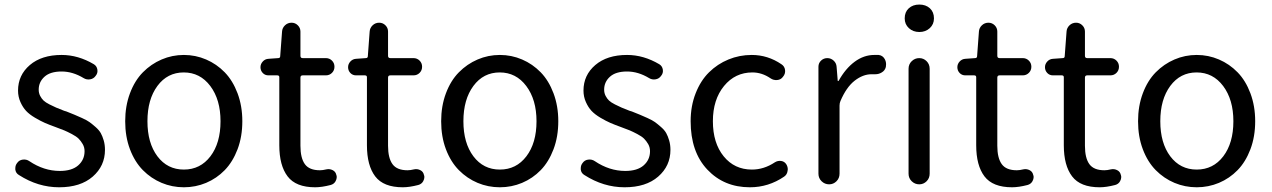

<svg xmlns="http://www.w3.org/2000/svg" viewBox="-20 -793 5471 826"><path d="M234.4 12.7Q143.6 12.7 61.5 -40Q47.9 -47.9 45.9 -63.5Q45.9 -66.4 45.9 -69.3Q45.9 -82 53.7 -91.8Q62.5 -104.5 78.1 -106.4Q93.8 -108.4 106.4 -99.6Q168.9 -57.6 237.3 -57.6Q289.1 -57.6 316.4 -81.5Q343.8 -105.5 343.8 -142.6Q343.8 -159.2 335.9 -172.9Q328.1 -186.5 318.4 -196.3Q308.6 -206.1 289.1 -216.3Q269.5 -226.6 256.8 -231.9Q244.1 -237.3 219.7 -246.1Q192.4 -255.9 173.3 -264.2Q154.3 -272.5 130.4 -286.6Q106.4 -300.8 92.3 -315.9Q78.1 -331.1 67.9 -354Q57.6 -377 57.6 -403.3Q57.6 -469.7 108.4 -513.2Q159.2 -556.6 245.1 -556.6Q316.4 -556.6 383.8 -516.6Q396.5 -508.8 398.9 -493.7Q401.4 -478.5 391.6 -466.8Q382.8 -454.1 367.7 -451.7Q352.5 -449.2 339.8 -457Q293 -485.4 245.1 -485.4Q196.3 -485.4 171.4 -462.9Q146.5 -440.4 146.5 -407.2Q146.5 -392.6 152.8 -380.4Q159.2 -368.2 167.5 -360.4Q175.8 -352.5 192.9 -343.8Q210 -335 221.7 -330.1Q233.4 -325.2 255.9 -316.4Q262.7 -314.5 265.6 -313.5Q290 -303.7 300.8 -299.3Q311.5 -294.9 333 -285.2Q354.5 -275.4 365.2 -267.6Q376 -259.8 391.1 -246.6Q406.2 -233.4 413.6 -220.2Q420.9 -207 426.3 -188.5Q431.6 -169.9 431.6 -148.4Q431.6 -79.1 378.9 -33.2Q326.2 12.7 234.4 12.7Z M518.6 -271.5Q518.6 -336.9 539.1 -391.6Q559.6 -446.3 594.7 -481.9Q629.9 -517.6 675.3 -537.1Q720.7 -556.6 771 -556.6Q821.3 -556.6 866.7 -537.1Q912.1 -517.6 946.8 -481.9Q981.4 -446.3 1002 -391.6Q1022.5 -336.9 1022.5 -271.5Q1022.5 -205.1 1002 -150.9Q981.4 -96.7 946.8 -61Q912.1 -25.4 866.7 -6.3Q821.3 12.7 771 12.7Q720.7 12.7 675.3 -6.3Q629.9 -25.4 594.7 -61Q559.6 -96.7 539.1 -150.9Q518.6 -205.1 518.6 -271.5ZM928.7 -271.5Q928.7 -364.3 884.8 -422.9Q840.8 -481.4 770.5 -481.4Q700.2 -481.4 657.2 -423.3Q614.3 -365.2 614.3 -271.5Q614.3 -177.7 657.2 -120.6Q700.2 -63.5 771 -63.5Q841.8 -63.5 885.3 -120.6Q928.7 -177.7 928.7 -271.5Z M1335.9 12.7Q1252.9 12.7 1217.3 -34.2Q1181.6 -81.1 1181.6 -168V-460.9Q1181.6 -468.8 1172.9 -468.8H1134.8Q1120.1 -468.8 1110.4 -479Q1100.6 -489.3 1100.6 -503.9Q1100.6 -517.6 1110.4 -528.3Q1120.1 -539.1 1134.8 -540L1176.8 -543Q1185.5 -543 1185.5 -551.8L1193.4 -657.2Q1194.3 -672.9 1206.1 -684.1Q1217.8 -695.3 1234.4 -695.3Q1250 -695.3 1261.2 -684.1Q1272.5 -672.9 1272.5 -657.2V-552.7Q1272.5 -543 1282.2 -543H1381.8Q1397.5 -543 1408.2 -532.2Q1418.9 -521.5 1418.9 -505.9Q1418.9 -490.2 1408.2 -479.5Q1397.5 -468.8 1381.8 -468.8H1282.2Q1272.5 -468.8 1272.5 -459V-166Q1272.5 -113.3 1291.5 -86.9Q1310.5 -60.5 1356.4 -60.5Q1368.2 -60.5 1384.8 -64.5Q1398.4 -67.4 1411.1 -61Q1423.8 -54.7 1426.8 -41Q1428.7 -36.1 1428.7 -31.2Q1428.7 -22.5 1423.8 -13.7Q1417 -1 1402.3 2.9Q1364.3 12.7 1335.9 12.7Z M1712.9 12.7Q1629.9 12.7 1594.2 -34.2Q1558.6 -81.1 1558.6 -168V-460.9Q1558.6 -468.8 1549.8 -468.8H1511.7Q1497.1 -468.8 1487.3 -479Q1477.5 -489.3 1477.5 -503.9Q1477.5 -517.6 1487.3 -528.3Q1497.1 -539.1 1511.7 -540L1553.7 -543Q1562.5 -543 1562.5 -551.8L1570.3 -657.2Q1571.3 -672.9 1583 -684.1Q1594.7 -695.3 1611.3 -695.3Q1627 -695.3 1638.2 -684.1Q1649.4 -672.9 1649.4 -657.2V-552.7Q1649.4 -543 1659.2 -543H1758.8Q1774.4 -543 1785.2 -532.2Q1795.9 -521.5 1795.9 -505.9Q1795.9 -490.2 1785.2 -479.5Q1774.4 -468.8 1758.8 -468.8H1659.2Q1649.4 -468.8 1649.4 -459V-166Q1649.4 -113.3 1668.5 -86.9Q1687.5 -60.5 1733.4 -60.5Q1745.1 -60.5 1761.7 -64.5Q1775.4 -67.4 1788.1 -61Q1800.8 -54.7 1803.7 -41Q1805.7 -36.1 1805.7 -31.2Q1805.7 -22.5 1800.8 -13.7Q1793.9 -1 1779.3 2.9Q1741.2 12.7 1712.9 12.7Z M1877.9 -271.5Q1877.9 -336.9 1898.4 -391.6Q1918.9 -446.3 1954.1 -481.9Q1989.3 -517.6 2034.7 -537.1Q2080.1 -556.6 2130.4 -556.6Q2180.7 -556.6 2226.1 -537.1Q2271.5 -517.6 2306.2 -481.9Q2340.8 -446.3 2361.3 -391.6Q2381.8 -336.9 2381.8 -271.5Q2381.8 -205.1 2361.3 -150.9Q2340.8 -96.7 2306.2 -61Q2271.5 -25.4 2226.1 -6.3Q2180.7 12.7 2130.4 12.7Q2080.1 12.7 2034.7 -6.3Q1989.3 -25.4 1954.1 -61Q1918.9 -96.7 1898.4 -150.9Q1877.9 -205.1 1877.9 -271.5ZM2288.1 -271.5Q2288.1 -364.3 2244.1 -422.9Q2200.2 -481.4 2129.9 -481.4Q2059.6 -481.4 2016.6 -423.3Q1973.6 -365.2 1973.6 -271.5Q1973.6 -177.7 2016.6 -120.6Q2059.6 -63.5 2130.4 -63.5Q2201.2 -63.5 2244.6 -120.6Q2288.1 -177.7 2288.1 -271.5Z M2667 12.7Q2576.2 12.7 2494.1 -40Q2480.5 -47.9 2478.5 -63.5Q2478.5 -66.4 2478.5 -69.3Q2478.5 -82 2486.3 -91.8Q2495.1 -104.5 2510.7 -106.4Q2526.4 -108.4 2539.1 -99.6Q2601.6 -57.6 2669.9 -57.6Q2721.7 -57.6 2749 -81.5Q2776.4 -105.5 2776.4 -142.6Q2776.4 -159.2 2768.6 -172.9Q2760.7 -186.5 2751 -196.3Q2741.2 -206.1 2721.7 -216.3Q2702.1 -226.6 2689.5 -231.9Q2676.8 -237.3 2652.3 -246.1Q2625 -255.9 2606 -264.2Q2586.9 -272.5 2563 -286.6Q2539.1 -300.8 2524.9 -315.9Q2510.7 -331.1 2500.5 -354Q2490.2 -377 2490.2 -403.3Q2490.2 -469.7 2541 -513.2Q2591.8 -556.6 2677.7 -556.6Q2749 -556.6 2816.4 -516.6Q2829.1 -508.8 2831.5 -493.7Q2834 -478.5 2824.2 -466.8Q2815.4 -454.1 2800.3 -451.7Q2785.2 -449.2 2772.5 -457Q2725.6 -485.4 2677.7 -485.4Q2628.9 -485.4 2604 -462.9Q2579.1 -440.4 2579.1 -407.2Q2579.1 -392.6 2585.4 -380.4Q2591.8 -368.2 2600.1 -360.4Q2608.4 -352.5 2625.5 -343.8Q2642.6 -335 2654.3 -330.1Q2666 -325.2 2688.5 -316.4Q2695.3 -314.5 2698.2 -313.5Q2722.7 -303.7 2733.4 -299.3Q2744.1 -294.9 2765.6 -285.2Q2787.1 -275.4 2797.9 -267.6Q2808.6 -259.8 2823.7 -246.6Q2838.9 -233.4 2846.2 -220.2Q2853.5 -207 2858.9 -188.5Q2864.3 -169.9 2864.3 -148.4Q2864.3 -79.1 2811.5 -33.2Q2758.8 12.7 2667 12.7Z M3206.1 12.7Q3094.7 12.7 3022.9 -63.5Q2951.2 -139.6 2951.2 -271.5Q2951.2 -336.9 2972.7 -391.6Q2994.1 -446.3 3030.3 -481.9Q3066.4 -517.6 3113.8 -537.1Q3161.1 -556.6 3213.9 -556.6Q3283.2 -556.6 3341.8 -516.6Q3355.5 -507.8 3357.4 -491.7Q3359.4 -475.6 3348.6 -462.9Q3339.8 -450.2 3323.7 -448.7Q3307.6 -447.3 3294.9 -456.1Q3257.8 -481.4 3216.8 -481.4Q3142.6 -481.4 3094.7 -422.9Q3046.9 -364.3 3046.9 -271.5Q3046.9 -177.7 3093.3 -120.6Q3139.6 -63.5 3214.8 -63.5Q3266.6 -63.5 3313.5 -94.7Q3326.2 -102.5 3340.3 -100.6Q3354.5 -98.6 3362.3 -86.9Q3369.1 -76.2 3369.1 -64.5Q3369.1 -61.5 3368.2 -57.6Q3366.2 -42 3353.5 -33.2Q3286.1 12.7 3206.1 12.7Z M3501 -45.9V-505.9Q3501 -521.5 3512.2 -532.2Q3523.4 -543 3539.1 -543Q3554.7 -543 3566.4 -532.2Q3578.1 -521.5 3579.1 -505.9L3584 -445.3Q3584 -444.3 3585.4 -444.3Q3586.9 -444.3 3587.9 -445.3Q3617.2 -498 3656.7 -527.3Q3696.3 -556.6 3741.2 -556.6Q3752 -556.6 3759.8 -556.6Q3777.3 -554.7 3786.1 -539.1Q3792 -528.3 3792 -516.6Q3792 -510.7 3791 -504.9Q3787.1 -489.3 3773.4 -481.4Q3760.7 -473.6 3746.1 -473.6Q3744.1 -473.6 3742.2 -473.6Q3736.3 -473.6 3729.5 -473.6Q3692.4 -473.6 3656.7 -445.8Q3621.1 -418 3595.7 -358.4Q3591.8 -349.6 3591.8 -338.9V-45.9Q3591.8 -26.4 3578.6 -13.2Q3565.4 0 3546.9 0Q3528.3 0 3514.6 -13.2Q3501 -26.4 3501 -45.9Z M3888.7 -45.9V-497.1Q3888.7 -516.6 3902.3 -529.8Q3916 -543 3934.6 -543Q3953.1 -543 3966.3 -529.8Q3979.5 -516.6 3979.5 -497.1V-45.9Q3979.5 -26.4 3966.3 -13.2Q3953.1 0 3934.6 0Q3916 0 3902.3 -13.2Q3888.7 -26.4 3888.7 -45.9ZM3872.1 -713.9Q3872.1 -741.2 3889.6 -757.3Q3907.2 -773.4 3935.1 -773.4Q3962.9 -773.4 3980.5 -757.3Q3998 -741.2 3998 -713.9Q3998 -688.5 3980 -671.9Q3961.9 -655.3 3935.1 -655.3Q3908.2 -655.3 3890.1 -671.9Q3872.1 -688.5 3872.1 -713.9Z M4334 12.7Q4251 12.7 4215.3 -34.2Q4179.7 -81.1 4179.7 -168V-460.9Q4179.7 -468.8 4170.9 -468.8H4132.8Q4118.2 -468.8 4108.4 -479Q4098.6 -489.3 4098.6 -503.9Q4098.6 -517.6 4108.4 -528.3Q4118.2 -539.1 4132.8 -540L4174.8 -543Q4183.6 -543 4183.6 -551.8L4191.4 -657.2Q4192.4 -672.9 4204.1 -684.1Q4215.8 -695.3 4232.4 -695.3Q4248 -695.3 4259.3 -684.1Q4270.5 -672.9 4270.5 -657.2V-552.7Q4270.5 -543 4280.3 -543H4379.9Q4395.5 -543 4406.2 -532.2Q4417 -521.5 4417 -505.9Q4417 -490.2 4406.2 -479.5Q4395.5 -468.8 4379.9 -468.8H4280.3Q4270.5 -468.8 4270.5 -459V-166Q4270.5 -113.3 4289.6 -86.9Q4308.6 -60.5 4354.5 -60.5Q4366.2 -60.5 4382.8 -64.5Q4396.5 -67.4 4409.2 -61Q4421.9 -54.7 4424.8 -41Q4426.8 -36.1 4426.8 -31.2Q4426.8 -22.5 4421.9 -13.7Q4415 -1 4400.4 2.9Q4362.3 12.7 4334 12.7Z M4710.9 12.7Q4627.9 12.7 4592.3 -34.2Q4556.6 -81.1 4556.6 -168V-460.9Q4556.6 -468.8 4547.9 -468.8H4509.8Q4495.1 -468.8 4485.4 -479Q4475.6 -489.3 4475.6 -503.9Q4475.6 -517.6 4485.4 -528.3Q4495.1 -539.1 4509.8 -540L4551.8 -543Q4560.5 -543 4560.5 -551.8L4568.4 -657.2Q4569.3 -672.9 4581.1 -684.1Q4592.8 -695.3 4609.4 -695.3Q4625 -695.3 4636.2 -684.1Q4647.5 -672.9 4647.5 -657.2V-552.7Q4647.5 -543 4657.2 -543H4756.8Q4772.5 -543 4783.2 -532.2Q4793.9 -521.5 4793.9 -505.9Q4793.9 -490.2 4783.2 -479.5Q4772.5 -468.8 4756.8 -468.8H4657.2Q4647.5 -468.8 4647.5 -459V-166Q4647.5 -113.3 4666.5 -86.9Q4685.5 -60.5 4731.4 -60.5Q4743.2 -60.5 4759.8 -64.5Q4773.4 -67.4 4786.1 -61Q4798.8 -54.7 4801.8 -41Q4803.7 -36.1 4803.7 -31.2Q4803.7 -22.5 4798.8 -13.7Q4792 -1 4777.3 2.9Q4739.3 12.7 4710.9 12.7Z M4876 -271.5Q4876 -336.9 4896.5 -391.6Q4917 -446.3 4952.1 -481.9Q4987.3 -517.6 5032.7 -537.1Q5078.1 -556.6 5128.4 -556.6Q5178.7 -556.6 5224.1 -537.1Q5269.5 -517.6 5304.2 -481.9Q5338.9 -446.3 5359.4 -391.6Q5379.9 -336.9 5379.9 -271.5Q5379.9 -205.1 5359.4 -150.9Q5338.9 -96.7 5304.2 -61Q5269.5 -25.4 5224.1 -6.3Q5178.7 12.7 5128.4 12.7Q5078.1 12.7 5032.7 -6.3Q4987.3 -25.4 4952.1 -61Q4917 -96.7 4896.5 -150.9Q4876 -205.1 4876 -271.5ZM5286.1 -271.5Q5286.1 -364.3 5242.2 -422.9Q5198.2 -481.4 5127.9 -481.4Q5057.6 -481.4 5014.6 -423.3Q4971.7 -365.2 4971.7 -271.5Q4971.7 -177.7 5014.6 -120.6Q5057.6 -63.5 5128.4 -63.5Q5199.2 -63.5 5242.7 -120.6Q5286.1 -177.7 5286.1 -271.5Z"/></svg>

Font: irohamaru Regular
Style: Regular
Weight: 400
Designer: [Source Han Sans]
Ryoko NISHIZUKA  (kana & ideographs); Paul D. Hunt (Latin, Greek & Cyrillic); Wenlong ZHANG  (bopomofo
Version: Version 1.00